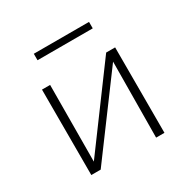

<svg xmlns="http://www.w3.org/2000/svg" viewBox="-131 -677 786 798"><g transform="rotate(-30 261.5 -278.0)"><path d="M396 -556V-525H131V-556ZM437 -410V0H397L400 -363L131 0H86V-410H125L123 -43L394 -410Z"/></g></svg>

Font: EauTestText Light
Style: Regular
Weight: 300
Designer: Christian Thalmann (Catharsis Fonts)
Version: Version 0.001;PS 000.001;hotconv 1.0.88;makeotf.lib2.5.64775